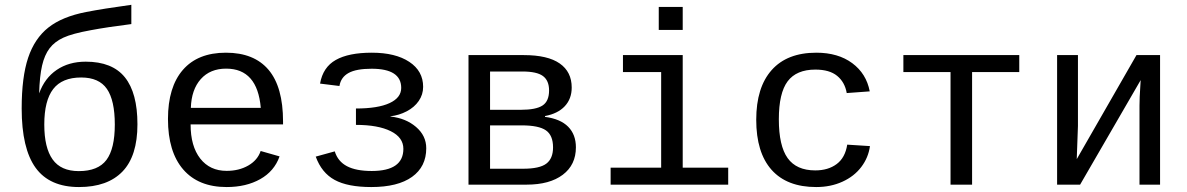

<svg xmlns="http://www.w3.org/2000/svg" viewBox="-20 -753 4841 783"><path d="M448.2 -245.1Q448.2 -343.8 416 -390.4Q383.8 -437 311 -437Q233.4 -437 197 -389.9Q160.6 -342.8 160.6 -245.1Q160.6 -150.4 194.6 -102.8Q228.5 -55.2 301.3 -55.2Q379.9 -55.2 414.1 -100.8Q448.2 -146.5 448.2 -245.1ZM329.6 -501.5Q438 -501.5 489.3 -437.7Q540.5 -374 540.5 -246.1Q540.5 -116.7 479.5 -53.5Q418.5 9.8 302.2 9.8Q182.1 9.8 125.2 -68.8Q68.4 -147.5 68.4 -310.5Q68.4 -438.5 94.7 -517.3Q121.1 -596.2 177.2 -640.6Q233.4 -685.1 331.5 -704.1Q398.9 -717.3 515.6 -733.4V-654.8Q415 -642.1 350.6 -629.9Q274.9 -616.2 238.8 -599.6Q202.6 -583 182.1 -555.9Q161.6 -528.8 151.6 -485.6Q141.6 -442.4 139.6 -372.1Q162.1 -434.6 211.4 -468Q260.7 -501.5 329.6 -501.5Z M757.3 -245.6Q757.3 -156.7 796.6 -106.4Q835.9 -56.2 904.3 -56.2Q954.6 -56.2 992.4 -77.9Q1030.3 -99.6 1043 -137.2L1120.1 -115.2Q1098.6 -54.7 1041.3 -22.5Q983.9 9.8 904.3 9.8Q789.1 9.8 727.1 -62Q665 -133.8 665 -267.6Q665 -397.9 725.8 -468Q786.6 -538.1 901.4 -538.1Q1016.1 -538.1 1075.2 -468.3Q1134.3 -398.4 1134.3 -257.3V-245.6ZM902.3 -473.1Q836.9 -473.1 798.8 -430.4Q760.7 -387.7 758.3 -313H1043.5Q1029.8 -473.1 902.3 -473.1Z M1494.1 9.8Q1397.9 9.8 1344.7 -19.3Q1291.5 -48.3 1267.6 -114.3L1345.2 -135.7Q1357.9 -94.7 1395 -75.2Q1432.1 -55.7 1496.1 -55.7Q1625 -55.7 1625 -146Q1625 -192.4 1573.5 -218Q1522 -243.7 1431.6 -243.7V-310.5Q1521 -310.5 1568.6 -332.5Q1616.2 -354.5 1616.2 -394.5Q1616.2 -472.7 1495.6 -472.7Q1432.6 -472.7 1401.4 -455.3Q1370.1 -438 1364.3 -402.3L1285.2 -412.1Q1296.9 -479 1349.4 -508.5Q1401.9 -538.1 1496.1 -538.1Q1592.8 -538.1 1649.2 -500.7Q1705.6 -463.4 1705.6 -398.9Q1705.6 -367.2 1687.7 -341.3Q1669.9 -315.4 1638.7 -299.1Q1607.4 -282.7 1572.3 -278.8V-277.8Q1634.8 -271 1676.5 -235.4Q1718.3 -199.7 1718.3 -148.4Q1718.3 -73.2 1660.4 -31.7Q1602.5 9.8 1494.1 9.8Z M2116.2 -528.3Q2213.9 -528.3 2262.7 -494.1Q2311.5 -460 2311.5 -396Q2311.5 -350.1 2283.2 -319.8Q2254.9 -289.6 2202.6 -279.8V-276.4Q2265.6 -268.1 2297.1 -236.1Q2328.6 -204.1 2328.6 -152.3Q2328.6 -80.6 2275.1 -40.3Q2221.7 0 2127.4 0H1890.6V-528.3ZM1978.5 -64.9H2113.3Q2180.7 -64.9 2208 -85.7Q2235.4 -106.4 2235.4 -151.9Q2235.4 -201.2 2206.3 -221.4Q2177.2 -241.7 2107.4 -241.7H1978.5ZM1978.5 -461.4V-305.2H2103.5Q2166 -305.2 2192.6 -322.8Q2219.2 -340.3 2219.2 -384.3Q2219.2 -424.3 2194.3 -442.9Q2169.4 -461.4 2110.4 -461.4Z M2764.2 -69.3H2949.7V0H2470.2V-69.3H2676.3V-459H2520.5V-528.3H2764.2ZM2666.5 -630.9V-724.6H2764.2V-630.9Z M3064 -264.6Q3064 -396.5 3127 -467.3Q3189.9 -538.1 3309.1 -538.1Q3397.9 -538.1 3455.6 -495.4Q3513.2 -452.6 3526.9 -380.4L3433.1 -373.5Q3425.3 -418 3394 -443.6Q3362.8 -469.2 3305.2 -469.2Q3228 -469.2 3192.1 -421.4Q3156.2 -373.5 3156.2 -266.6Q3156.2 -158.2 3192.1 -108.2Q3228 -58.1 3304.7 -58.1Q3357.4 -58.1 3392.1 -84Q3426.8 -109.9 3435.1 -163.1L3527.8 -157.2Q3521.5 -110.4 3492.4 -72Q3463.4 -33.7 3415.5 -12Q3367.7 9.8 3308.6 9.8Q3189 9.8 3126.5 -60.5Q3064 -130.9 3064 -264.6Z M3664.1 -528.3H4136.7V-459H3944.3V0H3856.4V-459H3664.1Z M4376 -528.3V-239.3L4371.1 -104L4614.7 -528.3H4710.9V0H4627V-322.3Q4627 -354 4630.4 -402.8L4631.8 -426.3L4384.8 0H4291V-528.3Z"/></svg>

Font: Liberation Mono
Style: Regular
Weight: 400
Monospace: yes
Designer: Steve Matteson
Foundry: Ascender Corporation
Version: Version 2.1.5